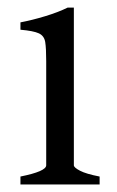

<svg xmlns="http://www.w3.org/2000/svg" viewBox="-20 -489 311 509"><path d="M34.2 0V-21Q102.5 -34.7 102.5 -50.8V-327.1Q102.5 -360.8 99.9 -377.4Q97.2 -394 83 -400.6Q68.8 -407.2 34.2 -410.2V-429.7Q64.9 -435.5 99.6 -446Q134.3 -456.5 159.2 -468.8H175.8V-50.8Q175.8 -44.9 192.1 -36.4Q208.5 -27.8 244.1 -21V0Z"/></svg>

Font: David Libre
Style: Regular
Weight: 400
Designer: Ismar David, J. Victor Gaultney, Annie Olsen and Meir Sadan
Foundry: Monotype Imaging Inc. & SIL International
Version: Version 1.100; ttfautohint (v1.8.4.7-5d5b)